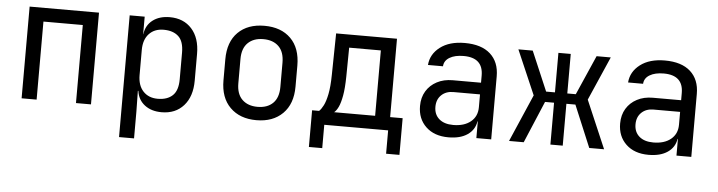

<svg xmlns="http://www.w3.org/2000/svg" viewBox="-46 -763 4292 1147"><g transform="rotate(5 2100.0 -190.0)"><path d="M92 0V-550H508V0H418V-468H182V0Z M692 180V-550H782V-445H783Q790 -499 830 -529.5Q870 -560 932 -560Q1015 -560 1064 -505.5Q1113 -451 1113 -356V-195Q1113 -100 1064 -45Q1015 10 932 10Q870 10 830 -21Q790 -52 783 -105H780L782 20V180ZM902 -68Q959 -68 991 -98Q1023 -128 1023 -195V-355Q1023 -423 991 -452.5Q959 -482 902 -482Q847 -482 814.5 -447Q782 -412 782 -350V-200Q782 -138 814.5 -103Q847 -68 902 -68Z M1500 8Q1401 8 1342.5 -50Q1284 -108 1284 -212V-338Q1284 -443 1342 -500.5Q1400 -558 1500 -558Q1600 -558 1658 -500.5Q1716 -443 1716 -338V-212Q1716 -108 1657.5 -50Q1599 8 1500 8ZM1500 -72Q1559 -72 1592.5 -105Q1626 -138 1626 -202V-348Q1626 -412 1592.5 -445Q1559 -478 1500 -478Q1442 -478 1408 -445Q1374 -412 1374 -348V-202Q1374 -138 1408 -105Q1442 -72 1500 -72Z M1827 140V-80H1869Q1882 -92 1894.5 -116.5Q1907 -141 1916 -185Q1925 -229 1926 -301L1930 -550H2295V-80H2370V140H2290V0H1907V140ZM1959 -80H2205V-472H2015L2013 -299Q2012 -228 2004 -184Q1996 -140 1984.5 -115.5Q1973 -91 1959 -80Z M2652 10Q2567 10 2517 -37.5Q2467 -85 2467 -162Q2467 -213 2490 -251Q2513 -289 2554 -310.5Q2595 -332 2648 -332H2818V-375Q2818 -482 2701 -482Q2649 -482 2617 -463Q2585 -444 2583 -410H2493Q2498 -475 2553.5 -517.5Q2609 -560 2701 -560Q2801 -560 2854.5 -512Q2908 -464 2908 -378V0H2819V-100H2817Q2809 -49 2766 -19.5Q2723 10 2652 10ZM2674 -66Q2740 -66 2779 -98Q2818 -130 2818 -185V-262H2658Q2614 -262 2586.5 -235.5Q2559 -209 2559 -165Q2559 -119 2589.5 -92.5Q2620 -66 2674 -66Z M3015 0 3138 -284 3023 -550H3109L3210 -313H3263V-550H3337V-313H3388L3492 -550H3577L3462 -287L3585 0H3496L3391 -251H3337V0H3263V-251H3209L3103 0Z M3852 10Q3767 10 3717 -37.5Q3667 -85 3667 -162Q3667 -213 3690 -251Q3713 -289 3754 -310.5Q3795 -332 3848 -332H4018V-375Q4018 -482 3901 -482Q3849 -482 3817 -463Q3785 -444 3783 -410H3693Q3698 -475 3753.5 -517.5Q3809 -560 3901 -560Q4001 -560 4054.5 -512Q4108 -464 4108 -378V0H4019V-100H4017Q4009 -49 3966 -19.5Q3923 10 3852 10ZM3874 -66Q3940 -66 3979 -98Q4018 -130 4018 -185V-262H3858Q3814 -262 3786.5 -235.5Q3759 -209 3759 -165Q3759 -119 3789.5 -92.5Q3820 -66 3874 -66Z"/></g></svg>

Font: JetBrainsMonoNL NF
Style: Regular
Weight: 400
Designer: Philipp Nurullin, Konstantin Bulenkov
Foundry: JetBrains
Version: Version 2.304; ttfautohint (v1.8.4.7-5d5b);Nerd Fonts 3.2.1